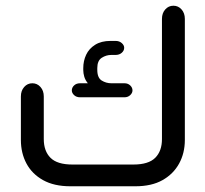

<svg xmlns="http://www.w3.org/2000/svg" viewBox="-20 -651 718 671"><path d="M453 0H226Q169 0 130.5 -21.5Q92 -43 72.5 -79.5Q53 -116 53 -162V-314Q53 -334 64.5 -347Q76 -360 93 -360Q110 -360 121.5 -347Q133 -334 133 -314V-165Q133 -123 156.5 -99.5Q180 -76 233 -76H446Q499 -76 522.5 -99.5Q546 -123 546 -165V-585Q546 -605 557.5 -618Q569 -631 586 -631Q603 -631 614.5 -618Q626 -605 626 -585V-162Q626 -116 606 -79.5Q586 -43 548 -21.5Q510 0 453 0ZM366 -508H384Q397 -508 405.5 -500.5Q414 -493 414 -484Q414 -474 405.5 -466.5Q397 -459 384 -459H369Q351 -459 335.5 -449Q320 -439 320 -413V-407Q320 -379 335.5 -369.5Q351 -360 369 -360H415Q427 -360 435 -352.5Q443 -345 443 -335Q443 -326 435 -318.5Q427 -311 415 -311H260Q247 -311 239 -318.5Q231 -326 231 -335Q231 -345 239 -352.5Q247 -360 260 -360H287Q278 -371 274.5 -383Q271 -395 271 -406V-413Q271 -438 281 -459.5Q291 -481 312.5 -494.5Q334 -508 366 -508Z"/></svg>

Font: Beiruti Medium
Style: Regular
Weight: 500
Designer: Arlette Boutros
Foundry: Boutros
Version: Version 1.41